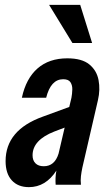

<svg xmlns="http://www.w3.org/2000/svg" viewBox="-20 -760 448 790"><path d="M99 10Q54 10 28.5 -18Q3 -46 3 -97Q3 -225 156 -280L265 -320L274 -358Q277 -374 277.5 -391.5Q278 -409 270 -421.5Q262 -434 240 -434Q189 -434 170 -358H70Q87 -437 134.5 -478.5Q182 -520 257 -520Q317 -520 347.5 -495Q378 -470 385.5 -430.5Q393 -391 383 -348L319 -71Q315 -52 313 -35Q311 -18 313 0H209Q208 -13 208.5 -27.5Q209 -42 212 -58Q168 10 99 10ZM114 -121Q114 -100 126 -88Q138 -76 160 -76Q205 -76 221 -128L246 -235L204 -219Q114 -184 114 -121ZM278 -583 182 -740H310L359 -583Z"/></svg>

Font: Instrument Sans Condensed SemiBold Italic
Style: Regular
Weight: 600
Width: 3
Italic angle: -13°
Designer: Rodrigo Fuenzalida
Foundry: fragTYPE
Version: Version 1.000; ttfautohint (v1.8.4.7-5d5b);gftools[0.9.28]